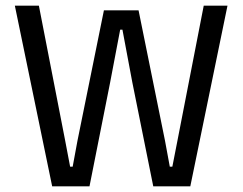

<svg xmlns="http://www.w3.org/2000/svg" viewBox="-20 -659 858 679"><path d="M164.5 0 32.5 -639H117.5L210.5 -161.5L228 -69.5H237L254 -161.5L347.5 -622.5H470L563.5 -161.5L580.5 -69.5H589.5L607.5 -161.5L700.5 -639H784.5L653 0H522L448 -367.5L413 -554H405L369.5 -367.5L296.5 0Z"/></svg>

Font: Anek Gurmukhi
Style: Regular
Weight: 400
Designer: Sarang Kulkarni (Gurmukhi), Yesha Goshar (Latin)
Foundry: Ek Type
Version: Version 1.003